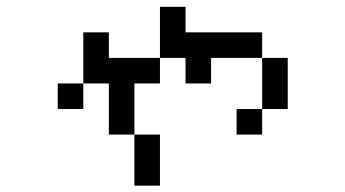

<svg xmlns="http://www.w3.org/2000/svg" viewBox="-20 -482 1040 578"><path d="M230.8 -384.6H307.7V-307.7H461.5V-230.8H384.6V-76.9H307.7V-230.8H230.8ZM692.3 -76.9V-153.8H769.2V-307.7H615.4V-230.8H538.5V-307.7H461.5V-461.5H538.5V-384.6H769.2V-307.7H846.2V-153.8H769.2V-76.9ZM384.6 -76.9H461.5V76.9H384.6ZM230.8 -230.8V-153.8H153.8V-230.8Z"/></svg>

Font: Mintsoda - Lime Green 13x16
Style: Regular
Weight: 400
Designer: Mintsoda-15
Version: Version 1.0